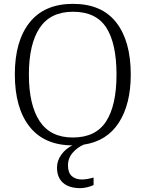

<svg xmlns="http://www.w3.org/2000/svg" viewBox="-20 -745 757 997"><path d="M333 114Q333 152 353 169.5Q373 187 405 187Q430 187 466 177V216Q451 223 432 227.5Q413 232 397 232Q339 232 307.5 204.5Q276 177 276 125Q276 89 299 57.5Q322 26 356 10Q209 9 133 -88Q57 -185 57 -359Q57 -532 134 -628.5Q211 -725 359 -725Q508 -725 583.5 -628.5Q659 -532 659 -358Q659 -204 597 -108Q535 -12 415 6Q382 20 357.5 48Q333 76 333 114ZM358 -31Q477 -31 531 -114.5Q585 -198 585 -358Q585 -519 532 -601.5Q479 -684 359 -684Q242 -684 186 -600Q130 -516 130 -358Q130 -200 186 -115.5Q242 -31 358 -31Z"/></svg>

Font: Noto Serif Light
Style: Regular
Weight: 300
Designer: Monotype Design Team
Foundry: Monotype Imaging Inc.
Version: Version 1.001